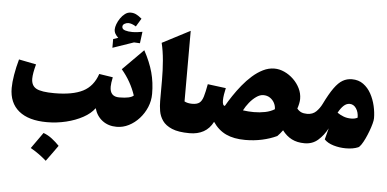

<svg xmlns="http://www.w3.org/2000/svg" viewBox="-71 -1079 3129 1553"><g transform="rotate(5 1494.0 -303.0)"><path d="M714.8 -135.3Q682.6 -90.8 622.3 -57.9Q562 -24.9 486.1 -6.6Q410.2 11.7 330.6 11.7Q182.1 11.7 102.8 -53.2Q23.4 -118.2 23.4 -239.3Q23.4 -284.7 33.7 -346.4Q43.9 -408.2 62.5 -474.1L203.1 -446.3Q182.6 -371.1 182.6 -329.1Q182.6 -272 223.9 -249.5Q265.1 -227.1 370.6 -227.1Q518.6 -227.1 601.8 -269.5Q685.1 -312 719.2 -413.6L830.6 -396.5Q825.2 -371.1 822.8 -352.8Q820.3 -334.5 820.3 -319.3Q820.3 -238.8 896 -238.8H896.5V0H896Q828.6 0 780.8 -35.9Q732.9 -71.8 714.8 -135.3ZM312 101.1Q349.6 114.7 382.3 140.1Q415 165.5 442.4 194.3Q419.9 226.1 396.7 258.3Q373.5 290.5 349.1 323.7Q320.8 298.8 289.1 275.6Q257.3 252.4 219.7 231.4Q268.1 164.6 312 101.1Z M872.1 -810.5Q872.1 -790.5 897 -782.7Q921.9 -774.9 955.6 -774.9Q974.6 -774.9 997.1 -777.6Q1019.5 -780.3 1037.6 -783.7L1025.4 -689.9L977.1 -692.4L806.6 -633.8V-704.6L846.7 -718.3Q831.5 -731.9 822 -748Q812.5 -764.2 812.5 -783.7Q812.5 -801.8 821.5 -826.4Q830.6 -851.1 846.7 -874.8Q862.8 -898.4 884 -914.3Q905.3 -930.2 929.7 -930.2Q954.1 -930.2 974.4 -920.2Q994.6 -910.2 1020.5 -888.7L980.5 -822.3Q945.8 -844.2 918 -844.2Q902.8 -844.2 887.5 -835.4Q872.1 -826.7 872.1 -810.5ZM1065.4 -636.7Q1114.7 -545.9 1137 -464.1Q1159.2 -382.3 1159.2 -290Q1159.2 -233.9 1137.5 -181.9Q1115.7 -129.9 1078.6 -88.9Q1041.5 -47.9 994.4 -23.9Q947.3 0 896.5 0Q883.8 0 878.4 -9.3Q873 -18.6 873 -41V-197.8Q873 -220.2 878.4 -229.5Q883.8 -238.8 896.5 -238.8Q986.8 -238.8 1012.7 -264.2Q975.6 -376 897.5 -467.8Z M1425.8 -825.7V-252.4Q1451.7 -238.8 1488.3 -238.8H1488.8V0H1488.3Q1397.5 0 1345 -22.2Q1292.5 -44.4 1267.6 -80.3Q1242.7 -116.2 1235.8 -158Q1229 -199.7 1229 -238.8V-410.6Q1229 -489.3 1222.4 -567.1Q1215.8 -645 1200.2 -708.5Z M2127.4 -580.6Q2168.5 -580.6 2209 -562Q2249.5 -543.5 2282.7 -511.5Q2315.9 -479.5 2335.7 -439Q2355.5 -398.4 2355.5 -354Q2355.5 -336.9 2351.3 -316.7Q2347.2 -296.4 2339.8 -274.4Q2356 -254.9 2375 -246.8Q2394 -238.8 2421.4 -238.8H2421.9V0H2421.4Q2361.3 0 2317.4 -22.5Q2273.4 -44.9 2240.2 -89.4Q2229.5 -74.7 2218.8 -62Q2208 -49.3 2197.8 -39.1Q2142.6 -13.2 2077.4 1Q2012.2 15.1 1941.4 15.1Q1848.6 15.1 1785.2 -14.6Q1721.7 -44.4 1678.2 -108.9Q1649.9 -53.2 1601.8 -26.6Q1553.7 0 1488.8 0Q1477.1 0 1471.2 -8.3Q1465.3 -16.6 1465.3 -41V-197.8Q1465.3 -222.2 1471.2 -230.5Q1477.1 -238.8 1488.8 -238.8Q1527.8 -238.8 1547.6 -254.2Q1567.4 -269.5 1578.4 -306.4Q1589.4 -343.3 1601.1 -407.7L1749 -388.7Q1743.2 -364.7 1738.8 -337.2Q1734.4 -309.6 1734.4 -287.6Q1734.4 -269.5 1738.8 -257.3Q1743.2 -245.1 1753.9 -245.1Q1775.9 -283.7 1805.9 -328.9Q1835.9 -374 1872.1 -418.5Q1908.2 -462.9 1949.5 -499.5Q1990.7 -536.1 2035.6 -558.3Q2080.6 -580.6 2127.4 -580.6ZM2057.1 -358.9Q2029.3 -358.9 1999.8 -338.1Q1970.2 -317.4 1944.8 -285.9Q1919.4 -254.4 1902.8 -221.7Q1924.3 -218.8 1946.5 -217Q1968.8 -215.3 1990.7 -215.3Q2038.6 -215.3 2082.5 -224.1Q2126.5 -232.9 2159.2 -253.4Q2159.2 -280.3 2146.5 -304.2Q2133.8 -328.1 2111.1 -343.5Q2088.4 -358.9 2057.1 -358.9Z M2759.3 -549.3Q2813.5 -549.3 2852.3 -521Q2891.1 -492.7 2915.8 -447.5Q2940.4 -402.3 2952.4 -350.3Q2964.4 -298.3 2964.4 -251Q2964.4 -233.9 2956.8 -205.6Q2949.2 -177.2 2937 -144.5Q2924.8 -111.8 2910.6 -81.8Q2896.5 -51.8 2882.3 -30.8Q2868.2 -9.8 2857.4 -5.4Q2816.9 11.7 2758.3 11.7Q2706.1 11.7 2657.7 -2.7Q2609.4 -17.1 2582.5 -45.4L2606.4 -137.2Q2576.2 -79.6 2531.2 -39.8Q2486.3 0 2421.9 0Q2410.2 0 2404.3 -8.3Q2398.4 -16.6 2398.4 -41V-197.8Q2398.4 -222.2 2404.3 -230.5Q2410.2 -238.8 2421.9 -238.8Q2466.8 -238.8 2494.9 -266.1Q2522.9 -293.5 2540.5 -329.6Q2582 -414.6 2616.5 -462.4Q2650.9 -510.3 2685.1 -529.8Q2719.2 -549.3 2759.3 -549.3ZM2758.8 -349.1Q2732.4 -349.1 2710 -328.4Q2687.5 -307.6 2667 -269.5Q2688.5 -254.4 2716.8 -243.2Q2745.1 -231.9 2780.3 -231.9Q2793.9 -231.9 2807.1 -234.6Q2820.3 -237.3 2832 -243.7Q2832 -288.6 2811.3 -318.8Q2790.5 -349.1 2758.8 -349.1Z"/></g></svg>

Font: Pinar DS1 Black
Style: Regular
Weight: 900
Designer: Amin Abedi
Version: Version 3.000